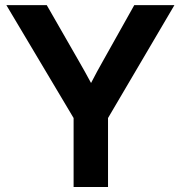

<svg xmlns="http://www.w3.org/2000/svg" viewBox="-20 -748 723 768"><path d="M274.4 0H412.1V-275.9L677.7 -727.5H517.1L393.1 -506.3C376 -476.6 359.9 -446.3 344.2 -416C327.6 -446.3 311.5 -476.6 293.9 -506.3L167 -727.5H5.4L274.4 -275.9Z"/></svg>

Font: Raveo Display Display SemiBold
Style: Regular
Weight: 600
Designer: Jakub Foglar, Rasmus Andersson (Inter)
Foundry: Jakubfoglar.com
Version: Version 1.100;Glyphs 3.2.3 (3260)